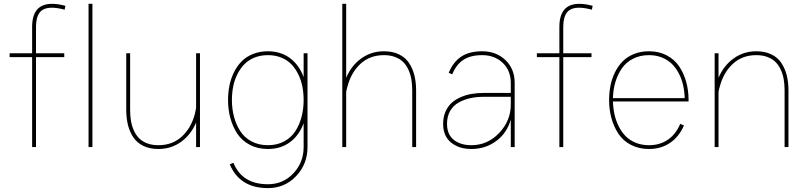

<svg xmlns="http://www.w3.org/2000/svg" viewBox="-20 -760 4178 992"><path d="M146 -484.9V-621.1Q146 -740.2 249 -740.2Q279.3 -740.2 317.9 -730L314 -710Q275.4 -720.2 249 -720.2Q203.1 -720.2 184.6 -694.8Q166 -669.4 166 -621.1V-484.9H312V-464.8H166V0H146V-464.8H29.8V-484.9Z M457.5 -740.2V0H437.5V-740.2Z M1013.2 -484.9V0H993.2V-127Q966.8 -64 915.5 -27.1Q864.3 9.8 798.3 9.8Q753.9 9.8 720.9 -6.1Q688 -22 668.9 -50.5Q649.9 -79.1 641.1 -114.3Q632.3 -149.4 632.3 -191.9V-484.9H652.3V-191.9Q652.3 -161.6 656.7 -135.5Q661.1 -109.4 671.6 -85.9Q682.1 -62.5 698.5 -45.9Q714.8 -29.3 740.2 -19.5Q765.6 -9.8 798.3 -9.8Q871.1 -9.8 919.7 -54.7Q968.3 -99.6 987.3 -172.9Q993.2 -199.2 993.2 -203.1V-484.9Z M1568.8 -484.9V0Q1568.8 87.9 1510 149.9Q1451.2 211.9 1364.3 211.9Q1218.8 211.9 1167 88.9L1186 81.1Q1231 191.9 1364.3 191.9Q1442.9 191.9 1495.8 135.5Q1548.8 79.1 1548.8 0V-123Q1525.4 -60.1 1477.8 -25.1Q1430.2 9.8 1364.3 9.8Q1312 9.8 1271.2 -11.5Q1230.5 -32.7 1206.5 -68.8Q1182.6 -105 1170.4 -149.2Q1158.2 -193.4 1158.2 -243.2Q1158.2 -282.2 1165.5 -318.4Q1172.9 -354.5 1189 -387Q1205.1 -419.4 1228.8 -443.4Q1252.4 -467.3 1287.4 -481.2Q1322.3 -495.1 1364.3 -495.1Q1430.2 -495.1 1477.8 -460Q1525.4 -424.8 1548.8 -361.8V-484.9ZM1548.8 -243.2Q1548.8 -278.8 1542.5 -311.8Q1536.1 -344.7 1521.7 -374.8Q1507.3 -404.8 1486.3 -427Q1465.3 -449.2 1433.8 -462.2Q1402.3 -475.1 1364.3 -475.1Q1325.7 -475.1 1294.2 -462.2Q1262.7 -449.2 1241.5 -427Q1220.2 -404.8 1205.6 -374.8Q1190.9 -344.7 1184.6 -311.8Q1178.2 -278.8 1178.2 -243.2Q1178.2 -197.8 1189 -157Q1199.7 -116.2 1221.2 -82.8Q1242.7 -49.3 1279.5 -29.5Q1316.4 -9.8 1364.3 -9.8Q1411.6 -9.8 1448.2 -29.5Q1484.9 -49.3 1506.3 -82.8Q1527.8 -116.2 1538.3 -157Q1548.8 -197.8 1548.8 -243.2Z M2129.9 -293V0H2109.9V-293Q2109.9 -323.2 2105.5 -349.4Q2101.1 -375.5 2090.6 -398.9Q2080.1 -422.4 2063.7 -439Q2047.4 -455.6 2022 -465.3Q1996.6 -475.1 1963.9 -475.1Q1891.1 -475.1 1842.5 -430.2Q1793.9 -385.3 1774.9 -312Q1774.4 -309.6 1772.5 -303Q1770.5 -296.4 1769.5 -291.3Q1768.6 -286.1 1768.6 -282.2V0H1748.5V-740.2H1768.6V-357.9Q1794.9 -420.9 1846.4 -458Q1897.9 -495.1 1963.9 -495.1Q2008.3 -495.1 2041.3 -479.2Q2074.2 -463.4 2093.3 -434.6Q2112.3 -405.8 2121.1 -370.6Q2129.9 -335.4 2129.9 -293Z M2639.2 -331.1V0H2619.1V-142.1Q2598.6 -71.3 2543 -30.8Q2487.3 9.8 2415.5 9.8Q2351.1 9.8 2310.3 -23.7Q2269.5 -57.1 2269.5 -120.1Q2269.5 -154.8 2281.5 -182.6Q2293.5 -210.4 2313.2 -228.3Q2333 -246.1 2360.6 -258.1Q2388.2 -270 2417.2 -274.9Q2446.3 -279.8 2478.5 -279.8H2619.1V-331.1Q2619.1 -395.5 2577.4 -435.3Q2535.6 -475.1 2471.2 -475.1Q2411.1 -475.1 2374.3 -450.9Q2337.4 -426.8 2316.4 -376L2298.3 -383.8Q2321.8 -440.4 2363.5 -467.8Q2405.3 -495.1 2471.2 -495.1Q2543.9 -495.1 2591.6 -449.5Q2639.2 -403.8 2639.2 -331.1ZM2619.1 -220.2V-259.8H2478.5Q2441.9 -259.8 2410.2 -252.9Q2378.4 -246.1 2350.3 -230.7Q2322.3 -215.3 2305.9 -187Q2289.6 -158.7 2289.6 -120.1Q2289.6 -65.4 2324.5 -37.6Q2359.4 -9.8 2415.5 -9.8Q2499 -9.8 2559.1 -73Q2619.1 -136.2 2619.1 -220.2Z M2870.1 -484.9V-621.1Q2870.1 -740.2 2973.1 -740.2Q3003.4 -740.2 3042 -730L3038.1 -710Q2999.5 -720.2 2973.1 -720.2Q2927.2 -720.2 2908.7 -694.8Q2890.1 -669.4 2890.1 -621.1V-484.9H3036.1V-464.8H2890.1V0H2870.1V-464.8H2753.9V-484.9Z M3537.6 -243.2V-235.8H3147Q3147.9 -200.7 3155 -168.5Q3162.1 -136.2 3176.8 -107.2Q3191.4 -78.1 3212.4 -56.6Q3233.4 -35.2 3264.4 -22.5Q3295.4 -9.8 3333 -9.8Q3389.6 -9.8 3430.9 -38.3Q3472.2 -66.9 3494.6 -120.1L3513.7 -111.8Q3488.8 -53.7 3442.1 -22Q3395.5 9.8 3333 9.8Q3280.8 9.8 3240 -11.5Q3199.2 -32.7 3175.3 -68.8Q3151.4 -105 3139.2 -149.2Q3127 -193.4 3127 -243.2Q3127 -282.2 3134.3 -318.4Q3141.6 -354.5 3157.7 -387Q3173.8 -419.4 3197.5 -443.4Q3221.2 -467.3 3256.1 -481.2Q3291 -495.1 3333 -495.1Q3384.8 -495.1 3425 -473.9Q3465.3 -452.6 3489.3 -416.7Q3513.2 -380.9 3525.4 -336.7Q3537.6 -292.5 3537.6 -243.2ZM3147 -252.9H3517.6Q3516.6 -287.6 3509.5 -319.3Q3502.4 -351.1 3487.8 -379.6Q3473.1 -408.2 3452.1 -429.2Q3431.2 -450.2 3400.6 -462.6Q3370.1 -475.1 3333 -475.1Q3286.6 -475.1 3250.5 -456.5Q3214.4 -438 3192.6 -406.2Q3170.9 -374.5 3159.4 -335.7Q3147.9 -296.9 3147 -252.9Z M4053.7 -293V0H4033.7V-293Q4033.7 -323.2 4029.3 -349.4Q4024.9 -375.5 4014.4 -398.9Q4003.9 -422.4 3987.5 -439Q3971.2 -455.6 3945.8 -465.3Q3920.4 -475.1 3887.7 -475.1Q3814.9 -475.1 3766.4 -430.2Q3717.8 -385.3 3698.7 -312Q3698.2 -309.6 3696.3 -303Q3694.3 -296.4 3693.4 -291.3Q3692.4 -286.1 3692.4 -282.2V0H3672.4V-484.9H3692.4V-357.9Q3718.8 -420.9 3770.3 -458Q3821.8 -495.1 3887.7 -495.1Q3932.1 -495.1 3965.1 -479.2Q3998 -463.4 4017.1 -434.6Q4036.1 -405.8 4044.9 -370.6Q4053.7 -335.4 4053.7 -293Z"/></svg>

Font: Genome Thin
Style: Regular
Weight: 250
Designer: Alfredo Marco Pradil
Version: Version 1.001